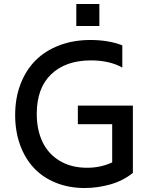

<svg xmlns="http://www.w3.org/2000/svg" viewBox="-20 -939 761 969"><path d="M481.5 -918.7V-807.9H365.1V-918.7ZM372.9 -406.2H650.6V-66.4Q600.1 -25.9 535.9 -8Q471.6 9.9 407.3 9.9Q327.1 9.9 261 -17Q195 -44 150 -92.5Q105.1 -141 80.8 -209.2Q56.5 -277.3 56.5 -358.7Q56.5 -443.9 83.5 -514.4Q110.4 -584.9 159.4 -634.1Q208.5 -683.2 279.5 -710.2Q350.5 -737.2 436.4 -737.2Q527.7 -737.2 597.3 -710.2V-598Q532.7 -634.2 438.9 -634.2Q312.1 -634.2 238.8 -564.6Q165.5 -495 165.5 -364.3Q165.5 -283.4 194.8 -222.3Q224.1 -161.2 282.1 -126.8Q340.2 -92.3 420.1 -92.3Q487.2 -92.3 546.2 -119.3V-312.1H372.9Z"/></svg>

Font: TID UI Medium
Style: Regular
Weight: 500
Designer: The TID Project Authors
Foundry: Bakken & Bæck
Version: Version 1.001;hotconv 1.0.109;makeotfexe 2.5.65596